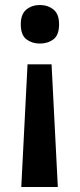

<svg xmlns="http://www.w3.org/2000/svg" viewBox="-20 -566 320 767"><path d="M216 -469Q216 -426 193.5 -409Q171 -392 139 -392Q108 -392 85.5 -409Q63 -426 63 -469Q63 -510 85.5 -528Q108 -546 139 -546Q171 -546 193.5 -528Q216 -510 216 -469ZM90 -309H186L211 181H65Z"/></svg>

Font: Noto Sans Gujarati SemiBold
Style: Regular
Weight: 600
Designer: Jelle Bosma - Monotype Design Team, Universal Thirst
Foundry: Monotype Imaging Inc.
Version: Version 2.106; ttfautohint (v1.8.4.7-5d5b)